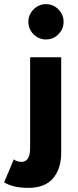

<svg xmlns="http://www.w3.org/2000/svg" viewBox="-91 -687 379 927"><path d="M46 -581.5Q46 -616 71 -641.5Q96 -667 131 -667Q166 -667 191 -641.8Q216 -616.5 216 -581.5Q216 -546.5 191 -521.5Q166 -496.5 131 -496.5Q96 -496.5 71 -521.5Q46 -546.5 46 -581.5ZM46 220Q-28 220 -71 193.5L-24.5 82.5Q-8.5 94.5 13 94.5Q54.5 94.5 54.5 27V-410.5H204.5V50.5Q204.5 127.5 165.2 173.8Q126 220 46 220Z"/></svg>

Font: League Spartan
Style: Bold
Weight: 700
Foundry: The League of Moveable Type
Version: Version 2.002